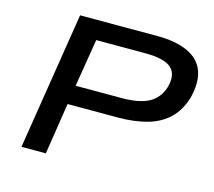

<svg xmlns="http://www.w3.org/2000/svg" viewBox="-101 -829 1060 952"><g transform="rotate(15 429.0 -352.5)"><path d="M85 0 197 -705H593Q690 -705 751.5 -676Q813 -647 833 -591Q853 -535 832 -452Q811 -383 767 -341.5Q723 -300 657.5 -282Q592 -264 509 -264H251L210 0ZM266 -362H503Q591 -362 640.5 -388Q690 -414 709 -473Q728 -542 692 -574.5Q656 -607 558 -607H306Z"/></g></svg>

Font: Nunito Sans 7pt Expanded SemiBold
Style: Italic
Weight: 600
Width: 7
Italic angle: -9°
Designer: Vernon Adams
Foundry: Vernon Adams
Version: Version 3.101;gftools[0.9.27]